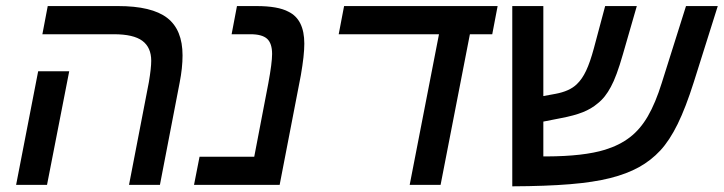

<svg xmlns="http://www.w3.org/2000/svg" viewBox="-20 -622 2435 646"><path d="M584.5 -344.2 518.1 0H414.1L481 -346.2Q488.8 -393.1 488.8 -417.5Q488.8 -462.4 459 -484.6Q429.2 -506.8 362.8 -506.8H122.6L140.6 -601.6H377Q490.7 -601.6 542.5 -561.8Q594.2 -522 594.2 -435.5Q594.2 -393.6 584.5 -344.2ZM212.9 -382.3 138.2 0H34.2L108.4 -382.3Z M992.2 -368.7 920.9 0H632.8L651.4 -94.7H835.4L882.8 -341.8Q895.5 -410.2 895.5 -440.4Q895.5 -476.1 878.7 -491.5Q861.8 -506.8 822.8 -506.8H759.3L777.3 -601.6H842.8Q915.5 -601.6 950.7 -582.5Q1003.9 -556.6 1003.9 -475.1Q1003.9 -455.6 1001 -429Q998 -402.3 992.2 -368.7Z M1561 -506.8 1462.4 0H1358.4L1457 -506.8H1119.6L1137.7 -601.6H1654.3L1636.2 -506.8Z M2129.9 -59.6Q2089.4 -37.1 2033.4 -22.9Q1977.5 -8.8 1897.5 -2.2Q1817.4 4.4 1703.6 4.9V-601.6H1808.1V-298.8L1848.6 -306.2Q1896 -314.9 1920.4 -338.4Q1938.5 -355.5 1951.9 -383.8Q1965.3 -412.1 1978 -459L2016.1 -601.6H2122.6L2075.7 -439Q2054.2 -363.8 2035.2 -329.6Q2025.9 -312 2014.9 -298.1Q2003.9 -284.2 1990.7 -273.9Q1969.7 -255.9 1940.7 -244.4Q1911.6 -232.9 1867.7 -224.6L1808.1 -212.9V-95.7H1819.3Q1944.3 -96.2 2015.6 -118.2Q2064.5 -133.3 2099.4 -160.2Q2134.3 -187 2159.9 -231.2Q2185.5 -275.4 2206.5 -342.8L2288.1 -601.6H2395L2314.5 -346.2Q2287.1 -259.8 2260 -204.6Q2232.9 -149.4 2201.7 -115.7Q2170.4 -82 2129.9 -59.6Z"/></svg>

Font: Arimo Medium
Style: Italic
Weight: 500
Italic angle: -12°
Designer: Steve Matteson
Foundry: Monotype Imaging Inc.
Version: Version 1.33